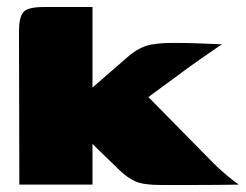

<svg xmlns="http://www.w3.org/2000/svg" viewBox="-20 -525 699 546"><path d="M35 0 34 -436Q34 -476 46.5 -490.5Q59 -505 104 -505H243V-276L343 -363Q368 -385 394 -394Q420 -403 474 -403Q515 -403 549 -401.5Q583 -400 611 -399Q605 -395 589 -384Q573 -373 555 -360.5Q537 -348 523 -338L402 -249L586 -62Q604 -44 623 -28Q642 -12 659 0Q599 1 540.5 1Q482 1 436 1Q388 1 365.5 -9Q343 -19 321 -40L259 -100L243 -116V0Z"/></svg>

Font: Genos Black
Style: Regular
Weight: 900
Designer: Robert E. Leuschke
Foundry: Robert E. Leuschke
Version: Version 1.010